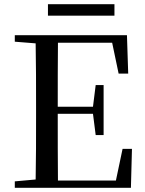

<svg xmlns="http://www.w3.org/2000/svg" viewBox="-20 -901 696 921"><path d="M210 -826H529V-881H210ZM549 -548H595L589 -732H51V-701L151 -693C153 -593 153 -493 153 -392V-339C153 -239 153 -138 151 -40L51 -31V0H608L613 -187H568L536 -35H258C257 -136 257 -238 257 -355H426L439 -253H477V-493H439L426 -389H257C257 -497 257 -598 258 -696H518Z"/></svg>

Font: Source Han Serif CN Medium
Style: Regular
Weight: 500
Designer: Ryoko NISHIZUKA 西塚涼子 (kana & ideographs); Frank Grießhammer (Latin, Greek & Cyrillic); Wenlong ZHANG 张文龙 (bopomofo); San
Foundry: Adobe
Version: Version 2.002;hotconv 1.1.0;makeotfexe 2.6.0